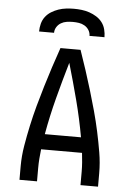

<svg xmlns="http://www.w3.org/2000/svg" viewBox="-62 -1001 724 1047"><g transform="rotate(5 300.0 -477.5)"><path d="M85 0V-74Q85 -130 94.5 -186.5Q104 -243 116 -298.5Q128 -354 143 -409Q158 -464 174.5 -518.5Q191 -573 208.5 -627Q226 -681 245 -735H355Q374 -681 391.5 -627Q409 -573 425.5 -518.5Q442 -464 457 -409Q472 -354 484 -298.5Q496 -243 505.5 -186.5Q515 -130 515 -74V0H419V-74Q419 -99 417 -125Q415 -151 412 -176H188Q185 -151 183 -125Q181 -99 181 -74V0ZM201 -260H399Q381 -361 355 -460.5Q329 -560 300 -659Q271 -560 245 -460.5Q219 -361 201 -260ZM121 -815Q121 -836 126.5 -857.5Q132 -879 145 -896Q158 -913 176.5 -924.5Q195 -936 215.5 -943Q236 -950 257.5 -952.5Q279 -955 300 -955Q321 -955 342.5 -952.5Q364 -950 384.5 -943Q405 -936 423.5 -924.5Q442 -913 455 -896Q468 -879 473.5 -857.5Q479 -836 479 -815H397Q397 -832 388 -846.5Q379 -861 364.5 -869.5Q350 -878 333.5 -880.5Q317 -883 300 -883Q283 -883 266.5 -880.5Q250 -878 235.5 -869.5Q221 -861 212 -846.5Q203 -832 203 -815Z"/></g></svg>

Font: Iosevka Fixed Curly Md Ex
Style: Regular
Weight: 500
Width: 7
Monospace: yes
Designer: Belleve Invis
Foundry: Belleve Invis
Version: Version 30.1.2